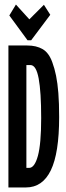

<svg xmlns="http://www.w3.org/2000/svg" viewBox="-20 -823 290 844"><path d="M17 1V-623H100Q140 -623 167.5 -607Q195 -591 210 -549Q220 -522 226.5 -490Q233 -458 236.5 -414Q240 -370 240 -308Q240 -150 203.5 -74.5Q167 1 94 1ZM96 -85H108Q132 -85 146.5 -137.5Q161 -190 161 -304Q161 -419 150 -478Q139 -537 114 -537H96ZM173 -802 201 -758 117 -646H101L21 -755L50 -803L109 -738Z"/></svg>

Font: Inconsolata UltraCondensed ExtraBold
Style: Regular
Weight: 800
Width: 1
Monospace: yes
Designer: Raph Levien, Cyreal, Brenton Simpson
Foundry: Raph Levien, Cyreal, Google
Version: Version 3.001; ttfautohint (v1.8.2.53-6de2)